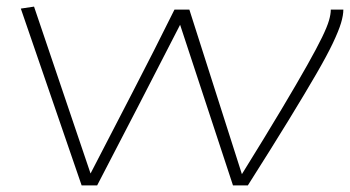

<svg xmlns="http://www.w3.org/2000/svg" viewBox="-20 -561 1059 581"><path d="M730 0H685L525 -486Q464 -367 400.5 -244Q337 -121 274 0H227L43 -535L83 -541L254 -36Q318 -160 381.5 -282.5Q445 -405 508 -532H553L712 -34Q784 -150 832 -230.5Q880 -311 909.5 -363.5Q939 -416 954.5 -448Q970 -480 975.5 -499Q981 -518 981 -532H1019Q1019 -515 1012 -491.5Q1005 -468 987.5 -431Q970 -394 937 -337Q904 -280 853.5 -197.5Q803 -115 730 0Z"/></svg>

Font: Georama ExtraExtended ExtraLight
Style: Italic
Weight: 200
Width: 8
Italic angle: -9°
Designer: Jean-Baptiste Levee
Foundry: Production Type
Version: Version 1.000